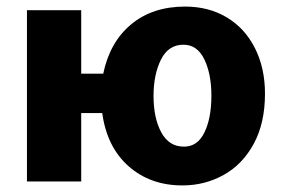

<svg xmlns="http://www.w3.org/2000/svg" viewBox="-20 -524 865 584"><path d="M294 -300Q314 -396 379 -450Q444 -504 543 -504Q615 -504 670 -471Q725 -438 755.5 -377.5Q786 -317 786 -239Q786 -150 752 -87Q718 -24 660.5 8Q603 40 535 40Q437 40 371 -18.5Q305 -77 291 -180H227V28H62V-493H227V-300ZM623 -233Q623 -299 601.5 -343.5Q580 -388 538 -388Q492 -388 469.5 -342.5Q447 -297 447 -232Q447 -165 470.5 -121.5Q494 -78 539 -78H540Q581 -78 602 -121.5Q623 -165 623 -233Z"/></svg>

Font: Gmarket Sans TTF Bold
Style: Regular
Weight: 700
Designer: Creative Director : Sungho Lee; Art Director : Kiwoong Choi; Project Manager : Sori Yang, Jongwook Yoon; Font Designer :
Foundry: Sandoll Inc.
Version: Version 1.000;hotconv 1.0.109;makeotfexe 2.5.65596